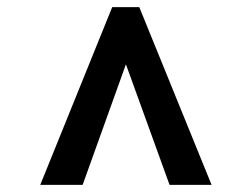

<svg xmlns="http://www.w3.org/2000/svg" viewBox="-20 -768 706 539"><path d="M93 -249 295 -748H371L574 -249H456L333.5 -587.5L212 -249Z"/></svg>

Font: Merriweather Sans
Style: Regular
Weight: 400
Designer: Eben Sorkin
Foundry: Eben Sorkin
Version: Version 1.008; ttfautohint (v1.7.19-72a1) -l 8 -r 50 -G 200 